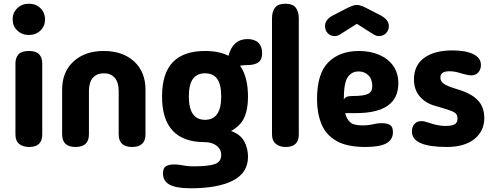

<svg xmlns="http://www.w3.org/2000/svg" viewBox="-20 -782 2663 1032"><path d="M135 -594Q98 -594 73 -618Q48 -642 48 -677Q48 -714 73 -738Q98 -762 135 -762Q173 -762 197.5 -738Q222 -714 222 -677Q222 -642 197.5 -618Q173 -594 135 -594ZM207 -59Q207 8 137 8Q103 8 83 -8.5Q63 -25 63 -59V-440Q63 -472 79.5 -490Q96 -508 135 -508Q174 -508 190.5 -490Q207 -472 207 -440Z M386 8Q314 8 314 -60V-300Q314 -396 375.5 -452Q437 -508 538 -508Q639 -508 700.5 -452Q762 -396 762 -300V-60Q762 8 690 8Q618 8 618 -60V-292Q618 -339 597 -363.5Q576 -388 538 -388Q500 -388 479 -363.5Q458 -339 458 -292V-60Q458 8 386 8Z M1313 61Q1313 146 1233 188Q1153 230 1004 230Q927 230 891.5 210.5Q856 191 856 150Q856 121 872 111.5Q888 102 915 102Q935 102 949 104.5Q963 107 979.5 109.5Q996 112 1021 112Q1100 112 1134.5 100Q1169 88 1169 51Q1169 20 1144 1Q1119 -18 1081 -18Q851 -18 851 -263Q851 -388 909 -448Q967 -508 1082 -508Q1158 -508 1208 -482Q1232 -572 1310 -572Q1348 -572 1368.5 -552.5Q1389 -533 1389 -496Q1389 -462 1369 -447Q1349 -432 1305 -432Q1286 -432 1270 -429Q1313 -369 1313 -262Q1313 -195 1293.5 -151Q1274 -107 1222 -78Q1272 -60 1292.5 -22.5Q1313 15 1313 61ZM995 -263Q995 -138 1082 -138Q1169 -138 1169 -263Q1169 -328 1147.5 -358Q1126 -388 1082 -388Q1039 -388 1017 -358Q995 -328 995 -263Z M1586 -59Q1586 8 1516 8Q1482 8 1462 -9Q1442 -26 1442 -59V-684Q1442 -720 1458.5 -741Q1475 -762 1514 -762Q1553 -762 1569.5 -741Q1586 -720 1586 -684Z M1944 8Q1844 8 1787.5 -25Q1731 -58 1707.5 -116Q1684 -174 1684 -249Q1684 -387 1745 -447.5Q1806 -508 1909 -508Q1971 -508 2019 -487Q2067 -466 2094 -427.5Q2121 -389 2121 -334Q2121 -174 1893 -174H1835Q1843 -143 1861.5 -125.5Q1880 -108 1927 -108Q1953 -108 1969 -111Q1985 -114 1999.5 -117Q2014 -120 2033 -120Q2060 -120 2076 -110.5Q2092 -101 2092 -72Q2092 -31 2056.5 -11.5Q2021 8 1944 8ZM1828 -248Q1836 -259 1846 -262.5Q1856 -266 1877 -266Q1936 -266 1958.5 -277.5Q1981 -289 1981 -319Q1981 -357 1960 -377.5Q1939 -398 1907 -398Q1870 -398 1849 -367Q1828 -336 1828 -248ZM1949 -739 2019 -703Q2070 -678 2070 -643Q2070 -618 2054.5 -603Q2039 -588 2016 -588Q2003 -588 1988 -597L1898 -654L1808 -597Q1793 -588 1780 -588Q1757 -588 1742 -603Q1727 -618 1727 -643Q1727 -679 1777 -703L1847 -739Q1869 -750 1883.5 -753.5Q1898 -757 1913 -753.5Q1928 -750 1949 -739Z M2382 8Q2194 8 2194 -75Q2194 -101 2208 -116Q2222 -131 2245 -131Q2255 -131 2264.5 -128.5Q2274 -126 2302 -117Q2314 -113 2334 -109Q2354 -105 2373 -105Q2409 -105 2424 -114Q2439 -123 2439 -144Q2439 -161 2431 -170.5Q2423 -180 2397 -189Q2371 -198 2316 -214Q2266 -228 2235.5 -264.5Q2205 -301 2205 -355Q2205 -431 2260 -471Q2315 -511 2411 -511Q2483 -511 2524 -491Q2565 -471 2565 -433Q2565 -409 2551 -393Q2537 -377 2513 -377Q2503 -377 2489.5 -380Q2476 -383 2457 -388Q2443 -393 2427.5 -396Q2412 -399 2395 -399Q2347 -399 2347 -365Q2347 -345 2366 -331.5Q2385 -318 2439 -302Q2513 -280 2548 -243.5Q2583 -207 2583 -147Q2583 -77 2529.5 -34.5Q2476 8 2382 8Z"/></svg>

Font: Madimi One
Style: Regular
Weight: 400
Designer: Taurai Valerie Mtake, Mirko Velimirovic
Foundry: TaVaTake
Version: Version 1.000; ttfautohint (v1.8.4.7-5d5b)